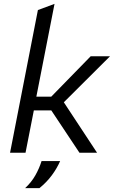

<svg xmlns="http://www.w3.org/2000/svg" viewBox="-20 -790 589 993"><path d="M32 0 176 -738 262 -770 168 -290H245L449 -499H549L268 -219H155L112 0ZM391 0 240 -227 295 -284 482 0ZM110 183Q143 152 163 116.5Q183 81 195 43H291Q275 80 248.5 116Q222 152 184 183Z"/></svg>

Font: REM Light
Style: Italic
Weight: 300
Italic angle: -11°
Designer: Octavio Pardo
Foundry: Ashler Design
Version: Version 1.005;gftools[0.9.28]